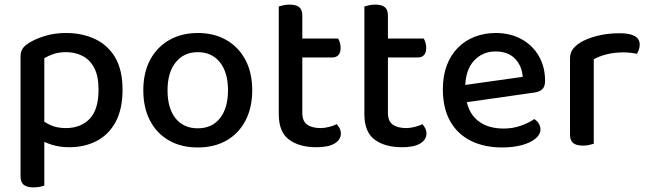

<svg xmlns="http://www.w3.org/2000/svg" viewBox="-20 -625 2810 832"><path d="M280 13Q347 13 399.5 -14.5Q452 -42 481.5 -97.5Q511 -153 511 -236Q511 -322 479 -376Q447 -430 391.5 -456Q336 -482 267 -482Q216 -482 175.5 -469.5Q135 -457 107 -440Q86 -427 77.5 -413.5Q69 -400 69 -379V-50H172V-373Q189 -383 212 -391Q235 -399 267 -399Q305 -399 337 -383Q369 -367 388 -331.5Q407 -296 407 -236Q407 -150 368.5 -110Q330 -70 265 -70Q226 -70 197.5 -83.5Q169 -97 150 -114V-23Q169 -9 204 2Q239 13 280 13ZM172 -80 69 -82V139Q69 165 83 176Q97 187 125 187Q140 187 152.5 184.5Q165 182 172 179Z M1073 -234Q1073 -159 1044 -103Q1015 -47 962 -16.5Q909 14 837 14Q765 14 712 -16.5Q659 -47 630 -102.5Q601 -158 601 -234Q601 -310 630.5 -365.5Q660 -421 713.5 -451.5Q767 -482 837 -482Q908 -482 961 -451.5Q1014 -421 1043.5 -365.5Q1073 -310 1073 -234ZM837 -399Q777 -399 741.5 -355Q706 -311 706 -234Q706 -156 740.5 -112.5Q775 -69 837 -69Q899 -69 933.5 -113Q968 -157 968 -234Q968 -311 933 -355Q898 -399 837 -399Z M1188 -264H1290V-136Q1290 -100 1311 -85Q1332 -70 1370 -70Q1386 -70 1406 -75Q1426 -80 1439 -87Q1446 -80 1451.5 -69.5Q1457 -59 1457 -46Q1457 -20 1430.5 -3.5Q1404 13 1351 13Q1277 13 1232.5 -20Q1188 -53 1188 -130ZM1246 -376V-458H1445Q1449 -452 1452.5 -441Q1456 -430 1456 -418Q1456 -397 1446.5 -386.5Q1437 -376 1420 -376ZM1290 -236H1188V-597Q1194 -599 1207 -602Q1220 -605 1235 -605Q1263 -605 1276.5 -594Q1290 -583 1290 -558Z M1559 -264H1661V-136Q1661 -100 1682 -85Q1703 -70 1741 -70Q1757 -70 1777 -75Q1797 -80 1810 -87Q1817 -80 1822.5 -69.5Q1828 -59 1828 -46Q1828 -20 1801.5 -3.5Q1775 13 1722 13Q1648 13 1603.5 -20Q1559 -53 1559 -130ZM1617 -376V-458H1816Q1820 -452 1823.5 -441Q1827 -430 1827 -418Q1827 -397 1817.5 -386.5Q1808 -376 1791 -376ZM1661 -236H1559V-597Q1565 -599 1578 -602Q1591 -605 1606 -605Q1634 -605 1647.5 -594Q1661 -583 1661 -558Z M1966 -177 1961 -252 2245 -292Q2242 -339 2212 -370.5Q2182 -402 2127 -402Q2071 -402 2034 -362Q1997 -322 1996 -248L1998 -210Q2006 -139 2049 -103.5Q2092 -68 2162 -68Q2204 -68 2239 -81Q2274 -94 2295 -109Q2307 -102 2314.5 -90Q2322 -78 2322 -64Q2322 -42 2300 -24Q2278 -6 2240.5 4Q2203 14 2156 14Q2079 14 2021 -14.5Q1963 -43 1931 -99.5Q1899 -156 1899 -238Q1899 -297 1916.5 -342.5Q1934 -388 1965 -419Q1996 -450 2038 -466Q2080 -482 2128 -482Q2191 -482 2239.5 -455.5Q2288 -429 2315 -382Q2342 -335 2342 -275Q2342 -250 2330 -238.5Q2318 -227 2296 -224Z M2553 -368V-221H2450V-370Q2450 -394 2460.5 -409.5Q2471 -425 2492 -439Q2520 -457 2565.5 -469Q2611 -481 2665 -481Q2752 -481 2752 -432Q2752 -420 2748.5 -410Q2745 -400 2740 -392Q2730 -394 2714.5 -396Q2699 -398 2683 -398Q2642 -398 2608.5 -389.5Q2575 -381 2553 -368ZM2450 -264 2553 -255V-2Q2546 0 2533.5 3Q2521 6 2506 6Q2478 6 2464 -5Q2450 -16 2450 -41Z"/></svg>

Font: Baloo Bhaijaan 2 Medium
Style: Regular
Weight: 500
Designer: Sanskriti Dholi, Noopur Datye and Ek Type
Foundry: Ek Type
Version: Version 1.701